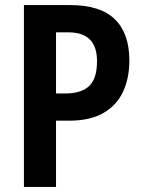

<svg xmlns="http://www.w3.org/2000/svg" viewBox="-20 -734 563 754"><path d="M256 -714Q374 -714 431 -658.5Q488 -603 488 -496Q488 -428 463.5 -374.5Q439 -321 386.5 -290.5Q334 -260 250 -260H200V0H74V-714ZM249 -607H200V-367H237Q299 -367 330 -396Q361 -425 361 -494Q361 -607 249 -607Z"/></svg>

Font: Noto Sans Bengali Condensed SemiBold
Style: Regular
Weight: 600
Width: 3
Designer: Joana Ranito - Universal Thirst; Jelle Bosma - Monotype Design Team
Foundry: Universal Thirst ehf.
Version: Version 3.000; ttfautohint (v1.8.4.7-5d5b)